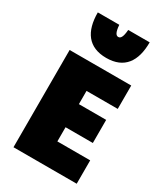

<svg xmlns="http://www.w3.org/2000/svg" viewBox="-243 -1110 1072 1231"><g transform="rotate(30 293.5 -494.5)"><path d="M68 15H536V-158H293V-263H495V-434H293V-532H524V-705H68ZM296 -778C429 -778 488 -863 488 -1004H329C325 -948 312 -933 296 -933C280 -933 267 -948 263 -1004H104C104 -863 163 -778 296 -778Z"/></g></svg>

Font: Repo ExtraBlack
Style: Regular
Weight: 400
Designer: Stefan Peev
Foundry: Context Ltd
Version: Version 001.502